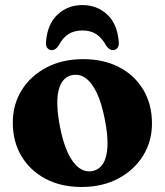

<svg xmlns="http://www.w3.org/2000/svg" viewBox="-20 -725 651 758"><path d="M308.5 -491.5Q389.7 -491.5 450.8 -459.5Q511.9 -427.6 545.9 -370.4Q580 -313.2 580 -237.6Q580 -166.8 544.6 -109.9Q509.2 -53.1 446.7 -20Q384.3 13.2 302 13.2Q220.8 13.2 159.8 -19.2Q98.7 -51.5 64.6 -108.7Q30.5 -166 30.5 -240.7Q30.5 -312.8 65.9 -369.4Q101.3 -426 163.7 -458.7Q226.2 -491.5 308.5 -491.5ZM344.6 -49.7Q371.2 -54.7 386.6 -78.7Q402 -102.8 404.3 -146.7Q406.5 -190.6 393.5 -255.1Q381.2 -318.1 362.1 -358.4Q342.9 -398.7 318.4 -416.4Q293.8 -434.1 265.9 -428.6Q239.3 -423.6 223.9 -399.6Q208.5 -375.5 206.4 -331.8Q204.4 -288.1 217 -223.2Q229.3 -160.6 248.6 -120.1Q268 -79.6 292.3 -62.1Q316.7 -44.6 344.6 -49.7ZM305.3 -604.7Q273.8 -604.7 250.9 -590.8Q228.1 -576.8 211 -544.5Q199.4 -527.1 184.8 -527.1Q172.8 -527.1 166.4 -536.3Q160 -545.5 161.6 -559.9Q167.3 -630.9 207.7 -667.9Q248.1 -705 305.3 -705Q362.9 -705 403 -667.9Q443.2 -630.9 448.9 -559.9Q450.6 -545.5 444 -536.3Q437.4 -527.1 425.3 -527.1Q411.1 -527.1 399.4 -544.5Q382.4 -575.6 360.1 -590.2Q337.9 -604.7 305.3 -604.7Z"/></svg>

Font: Fraunces
Style: Regular
Weight: 900
Version: Version 1.000;[b76b70a41]